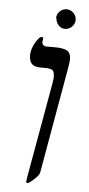

<svg xmlns="http://www.w3.org/2000/svg" viewBox="-52 -742 360 780"><g transform="rotate(5 127.5 -352.5)"><path d="M160 -437H159Q159 -456 150 -461Q140 -466 122 -466H102Q76 -466 66 -478Q56 -489 56 -513Q56 -536 71 -563Q86 -590 98 -590Q103 -590 103 -581Q101 -573 101 -569Q101 -564 105 -559Q110 -553 120 -553H155Q189 -553 204 -544Q219 -535 219 -510Q219 -500 215 -476L139 -44Q138 -33 125 -20Q116 -11 104 -1Q96 6 90 6Q85 6 85 1L87 -14L156 -403Q160 -424 160 -437ZM150 -671H148Q148 -687 160 -699Q172 -711 188 -711Q204 -711 216 -699Q228 -687 228 -671Q228 -655 216 -643Q204 -631 188 -631Q172 -631 161 -643Q150 -656 150 -671Z"/></g></svg>

Font: Libra Serif Modern
Style: Italic
Weight: 400
Italic angle: -12°
Designer: Stefan Peev, Context Ltd
Foundry: Stefan Peev, Context Ltd
Version: Version 1.000